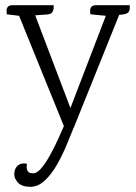

<svg xmlns="http://www.w3.org/2000/svg" viewBox="-20 -505 524 740"><path d="M102 -482 268 -45 232 -38 399 -473 452 -479 264 -12H229L39 -480ZM228 -23H268Q255 10 238 51Q221 92 200 129Q179 166 153 190.5Q127 215 97 215Q65 215 50 199.5Q35 184 35 167Q35 148 45 136.5Q55 125 71 125Q74 125 77 125Q80 125 84 127Q82 136 83 144Q84 152 89.5 157.5Q95 163 108 163Q123 163 140 142.5Q157 122 174 91Q191 60 205 29Q219 -2 228 -23ZM29 -485H187Q187 -480 186.5 -472Q186 -464 181 -457Q176 -450 159 -449L115 -446L54 -444L6 -450Q6 -455 5.5 -463.5Q5 -472 10 -478.5Q15 -485 29 -485ZM351 -485H480Q480 -480 480 -472Q480 -464 474.5 -457.5Q469 -451 452 -449L415 -446L389 -444L328 -450Q328 -455 327.5 -463.5Q327 -472 332 -478.5Q337 -485 351 -485Z"/></svg>

Font: Karma Variable Light
Style: Regular
Weight: 300
Designer: Joana Correia
Foundry: Indian Type Foundry
Version: Version 3.000